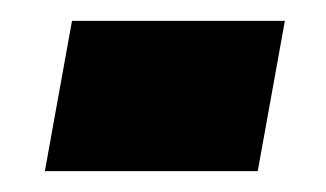

<svg xmlns="http://www.w3.org/2000/svg" viewBox="-20 -367 312 184"><path d="M23 -203 49 -347H253L227 -203Z"/></svg>

Font: Archivo Condensed Black
Style: Italic
Weight: 900
Width: 3
Italic angle: -10°
Designer: Hector Gatti
Foundry: Omnibus-Type
Version: Version 2.001